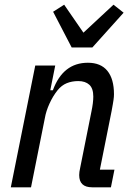

<svg xmlns="http://www.w3.org/2000/svg" viewBox="-20 -797 557 817"><path d="M26 0 130 -518H215L194 -413H205Q248 -530 354 -530Q409 -530 437 -495.5Q465 -461 465 -396Q465 -390 464.5 -384.5Q464 -379 463 -371.5Q462 -364 460 -353Q458 -342 455 -325L405 -75H467L452 0H372Q317 0 317 -52Q317 -65 321 -82L369 -322Q377 -360 377 -386Q377 -421 360 -436.5Q343 -452 313 -452Q286 -452 264 -443Q242 -434 225 -413Q205 -388 190.5 -356Q176 -324 171 -295L112 0ZM285 -595 206 -747 253 -777 335 -658 463 -777 506 -743 373 -595Z"/></svg>

Font: IBM Plex Sans Condensed Text
Style: Italic
Weight: 450
Width: 3
Italic angle: -11°
Designer: Mike Abbink, Paul van der Laan, Pieter van Rosmalen
Foundry: Bold Monday
Version: Version 1.1